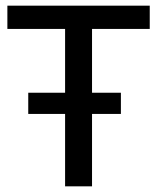

<svg xmlns="http://www.w3.org/2000/svg" viewBox="-20 -657 554 677"><path d="M6 -555V-637H508V-555H283L304.5 -576.5V0H209.5V-576.5L231 -555ZM79.6 -255.3V-329.9H406.3V-255.3Z"/></svg>

Font: Karla Medium
Style: Regular
Weight: 500
Designer: Jonathan Pinhorn
Version: Version 2.001